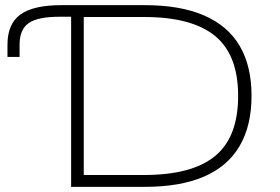

<svg xmlns="http://www.w3.org/2000/svg" viewBox="-20 -725 1085 745"><path d="M256 0V-660H210Q127 -660 91.5 -635.5Q56 -611 56 -552V-504H9V-552Q9 -632 59 -668.5Q109 -705 218 -705H542Q680 -705 772 -665Q864 -625 910 -547Q956 -469 956 -353Q956 -237 909.5 -158Q863 -79 771 -39.5Q679 0 542 0ZM305 -46H539Q725 -46 814.5 -119.5Q904 -193 904 -353Q904 -512 814.5 -585.5Q725 -659 539 -659H305Z"/></svg>

Font: Nunito Sans 10pt Expanded ExtraLight
Style: Regular
Weight: 250
Width: 7
Designer: Vernon Adams
Foundry: Vernon Adams
Version: Version 3.101;gftools[0.9.27]